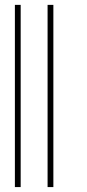

<svg xmlns="http://www.w3.org/2000/svg" viewBox="-20 -760 355 780"><path d="M64 -740.2V0H40.5V-740.2ZM196.8 -740.2V0H173.3V-740.2Z"/></svg>

Font: Inter 16pt Thin
Style: Regular
Weight: 250
Version: Version 4.001;git-66647c0bb